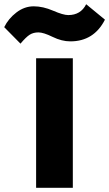

<svg xmlns="http://www.w3.org/2000/svg" viewBox="-91 -846 512 899"><path d="M-71.3 -718.8Q-51.8 -758.8 -14.2 -787.6Q23.4 -816.4 66.9 -816.4Q110.4 -816.4 157.7 -795.9Q205.1 -775.4 228.5 -775.4Q287.1 -775.4 312.5 -826.2L400.4 -753.9Q348.6 -652.3 238.3 -652.3Q198.2 -652.3 155.3 -673.3Q112.3 -694.3 88.9 -694.3Q65.4 -694.3 48.3 -683.6Q31.2 -672.9 4.9 -641.6ZM78.1 33.2V-573.2H250V33.2Z"/></svg>

Font: GenEi M Gothic v2 Heavy
Style: Regular
Weight: 800
Version: Version 2.0